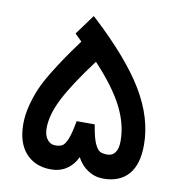

<svg xmlns="http://www.w3.org/2000/svg" viewBox="-78 -759 784 832"><g transform="rotate(10 314.0 -343.5)"><path d="M199.5 -105.8Q220.2 -105.8 231.5 -112.3Q242.8 -118.9 253.1 -143.1Q263.5 -167.3 272.5 -217.1L274.1 -225.2H282.6H345.1H353.7L355.2 -216.6Q363.2 -167.8 374.1 -143.3Q384.9 -118.9 396.7 -112.3Q408.6 -105.8 430.2 -105.8Q451.9 -105.8 464.2 -122.7Q476.6 -139.5 476.6 -173.3Q476.6 -247.9 437.8 -323.9Q399 -400 311.8 -493.2Q226.2 -378.8 188.7 -305.5Q151.1 -232.2 151.1 -173.3Q151.1 -141.6 165.2 -123.7Q179.3 -105.8 199.5 -105.8ZM276.6 -679.1Q436.3 -531 507.8 -411.6Q579.3 -292.2 579.3 -173.8Q579.3 -87.7 540.6 -43.8Q501.8 0 430.2 0Q392.9 0 362.2 -20.2Q331.5 -40.3 314.4 -74.1Q298.7 -39.8 269.3 -19.9Q239.8 0 200 0Q130.5 0 89.4 -45.3Q48.4 -90.7 48.4 -173.8Q48.4 -212.6 58.9 -253.9Q69.5 -295.2 84.4 -330.2Q99.2 -365.2 126.7 -410.1Q154.2 -454.9 176.1 -486.9Q198 -518.9 234.3 -568.3L209.6 -592.4L203.5 -598.5L208.6 -605.5L261.5 -677.6L268 -686.6Z"/></g></svg>

Font: Vazir FD Medium
Style: Regular
Weight: 500
Foundry: DejaVu fonts team - Redesigned by Saber Rastikerdar
Version: Version 21.10;October 20, 2019;FontCreator 12.0.0.2547 64-bi